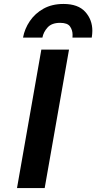

<svg xmlns="http://www.w3.org/2000/svg" viewBox="-20 -951 487 971"><path d="M66 0 189 -700H329L206 0ZM96.5 -761Q104.5 -805.5 131 -844.5Q157.5 -883.5 200.2 -907.2Q243 -931 301 -931Q375 -931 411 -891.2Q447 -851.5 447 -795Q447 -787.5 446.2 -778.8Q445.5 -770 444 -761H346.5Q346.5 -764 346.8 -767.8Q347 -771.5 347 -775Q347 -798.5 334.2 -817Q321.5 -835.5 284 -835.5Q241.5 -835.5 220.5 -812Q199.5 -788.5 194.5 -761Z"/></svg>

Font: Overpass ExtraBold
Style: Italic
Weight: 800
Italic angle: -10°
Designer: Delve Withrington, Dave Bailey, Thomas Jockin
Foundry: Delve Fonts LLC
Version: Version 4.000